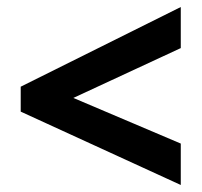

<svg xmlns="http://www.w3.org/2000/svg" viewBox="-20 -700 575 547"><path d="M495 -173 39 -382V-453L495 -680V-563L189 -421L495 -291Z"/></svg>

Font: Noto Sans Telugu UI SemiCondensed
Style: Bold
Weight: 700
Width: 4
Designer: Jelle Bosma - Monotype Design Team
Foundry: Monotype Imaging Inc.
Version: Version 2.005; ttfautohint (v1.8.4.7-5d5b)